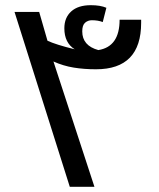

<svg xmlns="http://www.w3.org/2000/svg" viewBox="-20 -720 612 740"><path d="M36 -674H131L163 -563Q195 -548 268 -530Q228 -555 228 -611Q228 -652 254.5 -676Q281 -700 330 -700Q367 -700 390 -690L376 -635Q358 -642 334 -642Q319 -642 308 -632.5Q297 -623 297 -599Q297 -544 359 -527Q441 -540 441 -644H524V-632Q524 -453 350 -453Q304 -453 264 -459.5Q224 -466 186 -483L344 0H249Z"/></svg>

Font: Noto Kufi Arabic
Style: Regular
Weight: 400
Designer: Monotype Design Team, David Williams, Khaled Hosny
Foundry: Google LLC
Version: Version 2.109; ttfautohint (v1.8.4.7-5d5b)